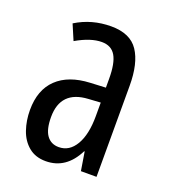

<svg xmlns="http://www.w3.org/2000/svg" viewBox="-108 -627 633 717"><g transform="rotate(20 208.0 -268.5)"><path d="M213 -547Q289 -547 321 -499Q353 -451 353 -362V0H291L279 -74H277Q235 10 154 10Q113 10 86 -12.5Q59 -35 46.5 -71.5Q34 -108 34 -150Q34 -230 80 -274Q126 -318 211 -322L272 -325V-360Q272 -422 255 -451Q238 -480 200 -480Q156 -480 99 -447L73 -508Q136 -547 213 -547ZM225 -263Q117 -257 117 -152Q117 -103 134 -79.5Q151 -56 182 -56Q224 -56 248.5 -97.5Q273 -139 273 -212V-266Z"/></g></svg>

Font: Noto Sans Kannada ExtraCondensed
Style: Regular
Weight: 400
Width: 2
Designer: Jelle Bosma - Monotype Design Team
Foundry: Monotype Imaging Inc.
Version: Version 2.005; ttfautohint (v1.8.4.7-5d5b)